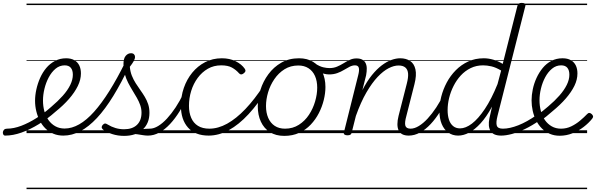

<svg xmlns="http://www.w3.org/2000/svg" viewBox="-184 -923 4132 1331"><path d="M-148 17Q-157 17 -161 9.5Q-165 2 -164 -7Q-163 -16 -156 -23.5Q-149 -31 -136 -31Q-89 -31 -36.5 -51Q16 -71 69.5 -105Q123 -139 172 -183Q217 -221 251 -259Q285 -297 303 -334Q321 -371 321 -405Q321 -436 307 -453Q293 -470 264 -470Q253 -470 248.5 -477Q244 -484 245.5 -494Q247 -504 254.5 -511.5Q262 -519 274 -519Q308 -519 331 -506Q354 -493 365.5 -469.5Q377 -446 377 -414Q377 -371 355.5 -327Q334 -283 295 -238Q256 -193 200 -148Q145 -99 84.5 -62Q24 -25 -35 -4Q-94 17 -148 17ZM0 378H444V388H0ZM0 -20H444V0H0ZM0 -505H444V-500H0ZM0 -898H444V-888H0Z M255 17Q217 17 186 4Q155 -9 131.5 -32Q108 -55 92 -86Q76 -117 67.5 -152.5Q59 -188 59 -224Q59 -262 68 -303Q77 -344 94 -382.5Q111 -421 136.5 -451.5Q162 -482 197 -500.5Q232 -519 275 -519Q284 -519 287.5 -511.5Q291 -504 289 -494.5Q287 -485 280.5 -477.5Q274 -470 265 -470Q229 -470 201 -446.5Q173 -423 153.5 -386Q134 -349 124 -307Q114 -265 114 -226Q114 -187 123.5 -152Q133 -117 152.5 -90Q172 -63 200 -47.5Q228 -32 264 -32Q314 -32 365 -61Q416 -90 468 -148Q520 -206 574 -292Q628 -378 684 -491Q688 -500 697.5 -498.5Q707 -497 713.5 -489.5Q720 -482 715 -471Q658 -350 601.5 -258Q545 -166 488 -105Q431 -44 373 -13.5Q315 17 255 17ZM444 378V388ZM444 -20V0ZM444 -505V-500ZM444 -898V-888Z M842 17Q825 17 807 14Q789 11 769 8Q749 5 724 5L749 -19Q773 -24 792 -26.5Q811 -29 826.5 -30Q842 -31 855 -31Q864 -31 867.5 -23.5Q871 -16 869.5 -7Q868 2 861 9.5Q854 17 842 17ZM676 19Q633 19 594 6.5Q555 -6 530 -25Q521 -33 521 -41.5Q521 -50 529 -58Q538 -67 544.5 -67Q551 -67 562 -60Q588 -44 616.5 -35.5Q645 -27 676 -27Q734 -27 765.5 -57.5Q797 -88 797 -142Q797 -169 788 -194.5Q779 -220 765 -244.5Q751 -269 735 -295Q719 -321 704.5 -349Q690 -377 681 -409.5Q672 -442 672 -480Q672 -518 687.5 -536Q703 -554 724 -554Q738 -554 745 -546.5Q752 -539 752 -529Q752 -516 743 -499.5Q734 -483 716 -460Q719 -426 730 -398.5Q741 -371 756.5 -346.5Q772 -322 788.5 -299Q805 -276 819.5 -252Q834 -228 843 -201Q852 -174 852 -141Q852 -68 805 -24.5Q758 19 676 19ZM444 378H994V388H444ZM444 -20H994V0H444ZM444 -505H994V-500H444ZM444 -898H994V-888H444Z M842 17Q832 17 827 9.5Q822 2 823 -7Q824 -16 832 -23.5Q840 -31 855 -31Q882 -31 912.5 -49.5Q943 -68 973.5 -101Q1004 -134 1033.5 -178.5Q1063 -223 1088 -276Q1093 -286 1101.5 -286Q1110 -286 1116.5 -279.5Q1123 -273 1119 -263Q1093 -203 1061.5 -152Q1030 -101 994.5 -63Q959 -25 920.5 -4Q882 17 842 17ZM994 378V388ZM994 -20V0ZM994 -505V-500ZM994 -898V-888Z M1263 17Q1169 17 1119.5 -38.5Q1070 -94 1070 -190Q1070 -255 1090.5 -314Q1111 -373 1148.5 -419Q1186 -465 1238 -492Q1290 -519 1354 -519Q1408 -519 1449.5 -498.5Q1491 -478 1513 -446Q1519 -437 1517.5 -430Q1516 -423 1506 -415Q1496 -407 1488 -407Q1480 -407 1473 -415Q1452 -439 1424 -454.5Q1396 -470 1349 -470Q1298 -470 1257 -446.5Q1216 -423 1186.5 -383Q1157 -343 1141.5 -293Q1126 -243 1126 -189Q1126 -142 1141.5 -106Q1157 -70 1188.5 -50.5Q1220 -31 1268 -31Q1279 -31 1283.5 -23.5Q1288 -16 1287 -6.5Q1286 3 1280 10Q1274 17 1263 17ZM994 378H1529V388H994ZM994 -20H1529V0H994ZM994 -505H1529V-500H994ZM994 -898H1529V-888H994Z M1262 17Q1253 17 1248.5 10Q1244 3 1244.5 -6.5Q1245 -16 1250.5 -23.5Q1256 -31 1267 -31Q1328 -31 1390.5 -65.5Q1453 -100 1517 -167Q1581 -234 1644 -331Q1650 -339 1658.5 -337Q1667 -335 1672.5 -327.5Q1678 -320 1673 -311Q1607 -205 1539.5 -132Q1472 -59 1402.5 -21Q1333 17 1262 17ZM1529 378V388ZM1529 -20V0ZM1529 -505V-500ZM1529 -898V-888Z M1787 19Q1728 19 1687 -7Q1646 -33 1624.5 -79.5Q1603 -126 1603 -186Q1603 -242 1621.5 -300.5Q1640 -359 1676.5 -408.5Q1713 -458 1766 -488.5Q1819 -519 1889 -519Q1946 -519 1987 -494Q2028 -469 2050 -424Q2072 -379 2072 -320Q2072 -277 2060.5 -230Q2049 -183 2026.5 -139Q2004 -95 1970 -59Q1936 -23 1890 -2Q1844 19 1787 19ZM1792 -31Q1846 -31 1888 -58Q1930 -85 1958 -127.5Q1986 -170 2000.5 -220Q2015 -270 2015 -315Q2015 -362 1999.5 -396.5Q1984 -431 1954.5 -450Q1925 -469 1884 -469Q1830 -469 1788.5 -443Q1747 -417 1718 -374.5Q1689 -332 1674.5 -283Q1660 -234 1660 -188Q1660 -141 1675.5 -105.5Q1691 -70 1720.5 -50.5Q1750 -31 1792 -31ZM1529 378H2130V388H1529ZM1529 -20H2130V0H1529ZM1529 -505H2130V-500H1529ZM1529 -898H2130V-888H1529Z M2097 -407Q2081 -407 2061 -412Q2041 -417 2022 -426Q2003 -435 1987 -447Q1979 -453 1977 -461Q1975 -469 1978 -476Q1981 -483 1988 -485Q1995 -487 2003 -481Q2033 -462 2057 -456.5Q2081 -451 2100 -451Q2129 -451 2152.5 -461Q2176 -471 2197 -484Q2218 -497 2240 -507.5Q2262 -518 2286 -518Q2296 -518 2300 -510.5Q2304 -503 2303 -494Q2302 -485 2295.5 -477.5Q2289 -470 2277 -470Q2259 -470 2240 -460.5Q2221 -451 2200 -438Q2179 -425 2153.5 -416Q2128 -407 2097 -407ZM2131 378V388ZM2131 -20V0ZM2131 -505V-500ZM2131 -898V-888Z M2650 17Q2623 17 2605.5 8Q2588 -1 2579.5 -19Q2571 -37 2571 -62.5Q2571 -88 2579 -120L2636 -343Q2647 -385 2645 -412.5Q2643 -440 2626.5 -454.5Q2610 -469 2579 -469Q2547 -469 2510 -450Q2473 -431 2434 -390Q2395 -349 2356 -282Q2317 -215 2283 -119L2254 -4Q2252 6 2245.5 10.5Q2239 15 2224 15Q2212 15 2204.5 10Q2197 5 2200 -5L2299 -401Q2308 -435 2303.5 -452.5Q2299 -470 2277 -470Q2267 -470 2262.5 -477.5Q2258 -485 2259.5 -494Q2261 -503 2268 -510.5Q2275 -518 2287 -518Q2311 -518 2326.5 -510Q2342 -502 2350 -486.5Q2358 -471 2358.5 -449.5Q2359 -428 2354 -401L2328 -298Q2360 -360 2394 -402Q2428 -444 2462.5 -470Q2497 -496 2529.5 -507.5Q2562 -519 2590 -519Q2631 -519 2659 -500.5Q2687 -482 2696 -442Q2705 -402 2689 -339L2633 -119Q2620 -73 2626 -52Q2632 -31 2663 -31Q2672 -31 2676.5 -23.5Q2681 -16 2679.5 -7Q2678 2 2671 9.5Q2664 17 2650 17ZM2130 378H2801V388H2130ZM2130 -20H2801V0H2130ZM2130 -505H2801V-500H2130ZM2130 -898H2801V-888H2130Z M2649 17Q2639 17 2634 9.5Q2629 2 2630 -7Q2631 -16 2639 -23.5Q2647 -31 2662 -31Q2689 -31 2719.5 -49.5Q2750 -68 2780.5 -101Q2811 -134 2840.5 -178.5Q2870 -223 2895 -276Q2900 -286 2908.5 -286Q2917 -286 2923.5 -279.5Q2930 -273 2926 -263Q2900 -203 2868.5 -152Q2837 -101 2801.5 -63Q2766 -25 2727.5 -4Q2689 17 2649 17ZM2801 378V388ZM2801 -20V0ZM2801 -505V-500ZM2801 -898V-888Z M2992 17Q2953 17 2923.5 -4Q2894 -25 2878 -63.5Q2862 -102 2862 -156Q2862 -203 2875 -253.5Q2888 -304 2913 -351Q2938 -398 2975.5 -436Q3013 -474 3061.5 -496.5Q3110 -519 3170 -519Q3202 -519 3236.5 -509Q3271 -499 3301 -480L3403 -883Q3406 -894 3413 -898.5Q3420 -903 3433 -903Q3450 -903 3455.5 -896.5Q3461 -890 3457 -878L3265 -120Q3253 -73 3260 -52Q3267 -31 3302 -31Q3310 -31 3314 -23.5Q3318 -16 3316.5 -7Q3315 2 3308.5 9.5Q3302 17 3290 17Q3263 17 3244.5 9Q3226 1 3216.5 -15Q3207 -31 3205 -53Q3203 -75 3209 -104L3227 -184Q3188 -112 3147.5 -68Q3107 -24 3068 -3.5Q3029 17 2992 17ZM3005 -33Q3044 -33 3087.5 -66Q3131 -99 3177 -167.5Q3223 -236 3265 -340L3290 -434Q3253 -456 3222.5 -463Q3192 -470 3165 -470Q3118 -470 3079 -451Q3040 -432 3010.5 -400Q2981 -368 2960.5 -327.5Q2940 -287 2929.5 -244Q2919 -201 2919 -160Q2919 -123 2928 -94.5Q2937 -66 2956.5 -49.5Q2976 -33 3005 -33ZM2801 378H3442V388H2801ZM2801 -20H3442V0H2801ZM2801 -505H3442V-500H2801ZM2801 -898H3442V-888H2801Z M3290 17Q3278 17 3273.5 9.5Q3269 2 3271.5 -7Q3274 -16 3282.5 -23.5Q3291 -31 3303 -31Q3349 -31 3409 -54.5Q3469 -78 3537 -126Q3545 -131 3551 -128Q3557 -125 3561 -117Q3565 -109 3564 -101Q3563 -93 3556 -88Q3504 -52 3455 -28.5Q3406 -5 3364 6Q3322 17 3290 17ZM3442 378V388ZM3442 -20V0ZM3442 -505V-500ZM3442 -898V-888Z M3538 -124Q3558 -138 3578 -153.5Q3598 -169 3616 -185Q3661 -223 3694 -260.5Q3727 -298 3745 -334.5Q3763 -371 3763 -405Q3763 -436 3749 -453Q3735 -470 3706 -470Q3671 -470 3643 -447Q3615 -424 3595.5 -387.5Q3576 -351 3566 -309Q3556 -267 3556 -228Q3556 -189 3565.5 -153Q3575 -117 3594 -90Q3613 -63 3641 -47Q3669 -31 3705 -31Q3743 -31 3776 -47Q3809 -63 3837 -86.5Q3865 -110 3886 -132Q3894 -141 3902.5 -140Q3911 -139 3918 -132Q3925 -126 3927 -118Q3929 -110 3921 -100Q3897 -70 3862 -43Q3827 -16 3784.5 1Q3742 18 3696 18Q3658 18 3627 4.5Q3596 -9 3572.5 -32.5Q3549 -56 3533 -87.5Q3517 -119 3509 -154.5Q3501 -190 3501 -227Q3501 -264 3509.5 -304.5Q3518 -345 3535.5 -383Q3553 -421 3578.5 -452Q3604 -483 3638.5 -501Q3673 -519 3716 -519Q3750 -519 3773 -506Q3796 -493 3807.5 -469.5Q3819 -446 3819 -414Q3819 -371 3798 -328Q3777 -285 3738.5 -240.5Q3700 -196 3645 -151Q3625 -133 3603 -115.5Q3581 -98 3558 -83ZM3442 378H3886V388H3442ZM3442 -20H3886V0H3442ZM3442 -505H3886V-500H3442ZM3442 -898H3886V-888H3442Z"/></svg>

Font: Playwrite DE SAS Guides
Style: Regular
Weight: 400
Designer: Veronika Burian, José Scaglione
Foundry: TypeTogether
Version: Version 1.003